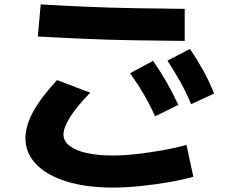

<svg xmlns="http://www.w3.org/2000/svg" viewBox="-20 -783 1040 868"><path d="M490 65Q370 65 281 37.5Q192 10 143.5 -40.5Q95 -91 95 -158Q95 -214 130 -278Q165 -342 238 -421L388 -364Q329 -304 298 -255.5Q267 -207 267 -175Q267 -146 293.5 -124.5Q320 -103 370.5 -91.5Q421 -80 490 -80Q538 -80 596.5 -86.5Q655 -93 714.5 -103.5Q774 -114 823 -128L854 16Q805 30 741 41Q677 52 611.5 58.5Q546 65 490 65ZM815 -598Q692 -599 580.5 -601Q469 -603 363.5 -607.5Q258 -612 151 -618L164 -763Q268 -757 371.5 -752.5Q475 -748 585 -746Q695 -744 815 -743ZM681 -257Q658 -309 630.5 -356Q603 -403 568 -452L672 -508Q706 -459 733.5 -411Q761 -363 786 -309ZM844 -312Q822 -365 795.5 -412.5Q769 -460 737 -509L839 -562Q873 -511 899.5 -463Q926 -415 948 -360Z"/></svg>

Font: M PLUS 2 Thin ExtraBold
Style: Regular
Weight: 800
Version: Version 1.001